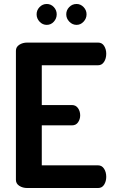

<svg xmlns="http://www.w3.org/2000/svg" viewBox="-20 -945 570 965"><path d="M179 -909.5Q194 -925 215 -925Q236 -925 250.5 -909.5Q265 -894 265 -873Q265 -852 250.5 -836Q236 -820 215 -820Q194 -820 179 -836Q164 -852 164 -873Q164 -894 179 -909.5ZM365 -925Q385 -925 400 -909.5Q415 -894 415 -873Q415 -852 400 -836Q385 -820 365 -820Q344 -820 328.5 -836Q313 -852 313 -873Q313 -894 328 -909.5Q343 -925 365 -925ZM190 -617V-417H342Q361 -417 372 -401.5Q383 -386 383 -365Q383 -346 372.5 -330.5Q362 -315 342 -315H190V-114H473Q492 -114 503 -97Q514 -80 514 -56Q514 -34 503.5 -17Q493 0 473 0H117Q94 0 77 -11Q60 -22 60 -41V-690Q60 -709 77 -720Q94 -731 117 -731H473Q493 -731 503.5 -714Q514 -697 514 -675Q514 -651 503 -634Q492 -617 473 -617Z"/></svg>

Font: Dosis
Style: Bold
Weight: 700
Designer: Edgar Tolentino, Pablo Impallari, Igino Marini
Foundry: Edgar Tolentino, Pablo Impallari, Igino Marini
Version: Version 1.007